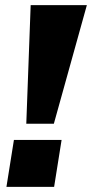

<svg xmlns="http://www.w3.org/2000/svg" viewBox="-20 -725 357 745"><path d="M82 -245 99 -705H317L189 -245ZM5 0 34 -182H219L190 0Z"/></svg>

Font: Nunito Sans 12pt ExtraLight 12pt Black
Style: Italic
Weight: 900
Italic angle: -9°
Version: Version 3.101;gftools[0.9.27]